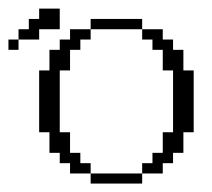

<svg xmlns="http://www.w3.org/2000/svg" viewBox="-20 -435 503 455"><path d="M194.8 0V-23.9H316.9V0ZM0 -316.9V-341.3H23.9V-316.9ZM146 -23.9V-48.3H121.6V-72.8H97.2V-121.6H72.8V-268.1H97.2V-316.9H121.6V-341.3H146V-365.7H194.8V-341.3H170.4V-316.9H146V-268.1H121.6V-121.6H146V-72.8H170.4V-48.3H194.8V-23.9ZM316.9 -23.9V-48.3H341.3V-72.8H365.7V-121.6H390.1V-268.1H365.7V-316.9H341.3V-341.3H316.9V-365.7H365.7V-341.3H390.1V-316.9H414.6V-268.1H439V-121.6H414.6V-72.8H390.1V-48.3H365.7V-23.9ZM194.8 -365.7V-390.1H316.9V-365.7ZM23.9 -341.3V-365.7H48.3V-390.1H72.8V-414.6H121.6V-365.7H72.8V-341.3Z"/></svg>

Font: FS Mondwest Regular
Style: Regular
Weight: 400
Designer: NZWStudios2024
Foundry: https://fontstruct.com
Version: Version 1.0